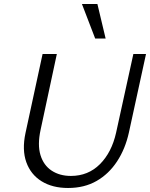

<svg xmlns="http://www.w3.org/2000/svg" viewBox="-20 -927 747 956"><path d="M319 9Q241 9 187 -24.5Q133 -58 111 -119.5Q89 -181 107 -265L192 -658H263L182 -280Q166 -206 181.5 -155Q197 -104 237 -77.5Q277 -51 333 -51Q419 -51 477.5 -109.5Q536 -168 558 -266L644 -658H707L622 -268Q604 -186 563 -123.5Q522 -61 461 -26Q400 9 319 9ZM454 -735 388 -907H465L506 -735Z"/></svg>

Font: Ysabeau Office
Style: Italic
Weight: 400
Italic angle: -12°
Designer: Christian Thalmann (Catharsis Fonts)
Version: Version 2.001;gftools[0.9.30]; featfreeze: tnum,lnum,ss02